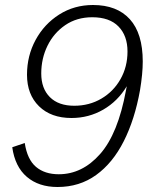

<svg xmlns="http://www.w3.org/2000/svg" viewBox="-20 -740 640 768"><path d="M352 -720Q448 -720 499.5 -663Q551 -606 551 -494Q551 -445 540 -379Q519 -262 475 -175Q431 -88 364.5 -40Q298 8 210 8Q135 8 87.5 -32.5Q40 -73 29 -151L79 -168Q89 -102 124 -72.5Q159 -43 215 -43Q309 -43 380.5 -124Q452 -205 484 -379L487 -395Q451 -335 393 -301.5Q335 -268 266 -268Q184 -268 136 -315Q88 -362 88 -441Q88 -517 122.5 -580.5Q157 -644 217 -682Q277 -720 352 -720ZM349 -671Q287 -671 241 -639.5Q195 -608 170 -557Q145 -506 145 -446Q145 -386 179.5 -351.5Q214 -317 277 -317Q337 -317 385.5 -345.5Q434 -374 462 -423.5Q490 -473 490 -534Q490 -597 454 -634Q418 -671 349 -671Z"/></svg>

Font: Livvic Light
Style: Italic
Weight: 300
Italic angle: -10°
Designer: Jacques Le Bailly, Baron von Fonthausen
Version: Version 1.001; ttfautohint (v1.8.2)